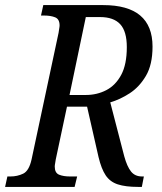

<svg xmlns="http://www.w3.org/2000/svg" viewBox="-38 -734 635 754"><path d="M-18 0 -9 -41H3Q30 -41 53 -52Q76 -63 86 -108L192 -605Q193 -614 194.5 -621.5Q196 -629 196 -634Q196 -659 178.5 -666Q161 -673 135 -673H123L132 -714H367Q561 -714 561 -551Q561 -480 535 -436Q509 -392 471 -367.5Q433 -343 395 -332L450 -120Q461 -80 476.5 -60.5Q492 -41 520 -41H527L519 0H504Q455 0 424.5 -10Q394 -20 377 -45.5Q360 -71 349 -117L304 -315H225L181 -108Q180 -100 178.5 -92.5Q177 -85 177 -80Q177 -55 194 -48Q211 -41 237 -41H265L255 0ZM299 -361Q343 -361 379.5 -380Q416 -399 438 -440Q460 -481 460 -549Q460 -611 434 -639Q408 -667 355 -667H299L235 -361Z"/></svg>

Font: Noto Serif Condensed
Style: Italic
Weight: 400
Width: 3
Italic angle: -12°
Designer: Monotype Design Team
Foundry: Monotype Imaging Inc.
Version: Version 2.014; ttfautohint (v1.8.4.7-5d5b)